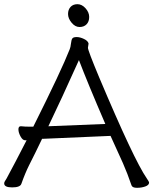

<svg xmlns="http://www.w3.org/2000/svg" viewBox="-21 -888 732 917"><path d="M405 -807Q405 -785 392.5 -772Q380 -759 359 -759Q338 -759 321 -779.5Q304 -800 304 -821Q304 -842 316 -855Q328 -868 349 -868Q370 -868 387.5 -848.5Q405 -829 405 -807ZM402 -680 399 -660Q399 -647 452 -520Q619 -124 680 -36Q691 -20 691 -16Q691 -4 673 2.5Q655 9 633 9Q611 9 607 -3Q588 -59 566 -109L507 -239L184 -225H180Q164 -191 148 -159L118 -99Q99 -61 81 -10Q75 7 37 7Q-1 7 -1 -12Q-1 -18 3 -23.5Q7 -29 11 -36.5Q15 -44 24.5 -62Q34 -80 53.5 -116.5Q73 -153 106 -218H99Q87 -218 77 -236.5Q67 -255 67 -270Q67 -285 78 -285H80Q98 -283 119 -283H138Q273 -553 312 -653Q316 -662 318 -680.5Q320 -699 325 -705Q330 -711 345.5 -711Q361 -711 380 -702Q399 -693 402 -680ZM482 -296Q397 -493 356 -601Q273 -416 210 -285Z"/></svg>

Font: LXGW WenKai
Style: Regular
Weight: 400
Designer: LXGW / Fontworks Inc.
Foundry: LXGW / Fontworks Inc.
Version: Version 1.520; June 14, 2025